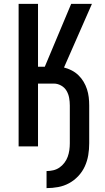

<svg xmlns="http://www.w3.org/2000/svg" viewBox="-20 -755 540 990"><path d="M220 215V127Q237 127 254.5 123Q272 119 286.5 109Q301 99 312 84.5Q323 70 329 53.5Q335 37 337.5 19.5Q340 2 340 -16V-211Q340 -231 336.5 -250.5Q333 -270 323 -287Q313 -304 295 -314Q277 -324 258 -324H176V0H76V-735H176V-411H211L347 -735H454L310 -407Q330 -402 349.5 -392Q369 -382 384.5 -367Q400 -352 411 -333.5Q422 -315 428.5 -295Q435 -275 437.5 -254Q440 -233 440 -211V-16Q440 15 435 45Q430 75 417.5 102.5Q405 130 384 152.5Q363 175 336.5 189.5Q310 204 280 209.5Q250 215 220 215Z"/></svg>

Font: Iosevka Term Curly Semibold
Style: Regular
Weight: 600
Designer: Belleve Invis
Foundry: Belleve Invis
Version: Version 32.3.0